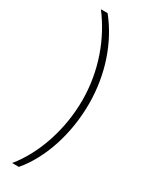

<svg xmlns="http://www.w3.org/2000/svg" viewBox="-228 -750 722 944"><g transform="rotate(30 133.0 -278.5)"><path d="M219 -282C219 -450 165 -603 75 -715H37C125 -600 182 -447 182 -281C182 -118 128 47 37 158H75C166 52 219 -114 219 -282Z"/></g></svg>

Font: Noto Sans Bengali Condensed ExtraLight
Style: Regular
Weight: 200
Width: 3
Designer: Joana Ranito - Universal Thirst; Jelle Bosma - Monotype Design Team
Foundry: Universal Thirst ehf.
Version: Version 3.000